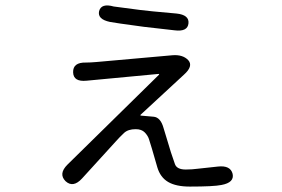

<svg xmlns="http://www.w3.org/2000/svg" viewBox="-20 -644 1040 709"><path d="M283 15Q250 51 222 25Q195 -2 229 -36L566 -367Q570 -371 565 -371L300 -346Q251 -341 250 -377Q249 -414 297 -413Q313 -413 336 -415L617 -440Q655 -443 675 -422Q695 -400 659 -368L500 -221Q496 -218 501 -217Q523 -215 547 -213Q573 -211 584 -171Q591 -148 598 -125L611 -82Q618 -60 626 -38Q633 -18 666 -18Q689 -18 711 -21L785 -29Q831 -34 839 -2Q846 30 798 39Q769 45 681 45Q630 45 601 28Q572 11 561 -26L541 -95Q534 -118 530 -130.5Q526 -143 514.5 -155Q503 -167 481 -167Q453 -167 438 -153Q421 -137 406 -120ZM676 -558Q673 -526 625 -532L511 -545Q400 -560 386 -563Q339 -573 346 -603Q354 -633 400 -620Q405 -619 499 -607Q522 -604 545 -602L632 -594Q679 -589 676 -558Z"/></svg>

Font: Resource Han Rounded KR Normal
Style: Regular
Weight: 350
Designer: Cyano Hao (round all glyphs); Ryoko NISHIZUKA 西塚涼子 (kana, bopomofo & ideographs); Paul D. Hunt (Latin, Greek & Cyrillic)
Foundry: Cyano Hao
Version: 0.990